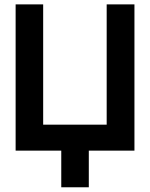

<svg xmlns="http://www.w3.org/2000/svg" viewBox="-20 -670 666 854"><path d="M252.5 0H49.5V-650.5H172V-115.5H454.5V-650.5H578V0H375V163H252.5Z"/></svg>

Font: Overused Grotesk SemiBold
Style: Regular
Weight: 610
Version: Version 0.004